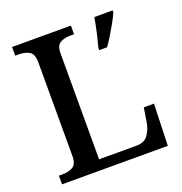

<svg xmlns="http://www.w3.org/2000/svg" viewBox="-129 -826 889 938"><g transform="rotate(-20 316.0 -357.0)"><path d="M35 0V-45H55Q85 -45 107.5 -57.5Q130 -70 130 -113V-600Q130 -644 107.5 -656.5Q85 -669 53 -669H35V-714H341V-669H323Q291 -669 269 -657Q247 -645 247 -604V-53H441Q483 -53 502 -80Q521 -107 527 -142L539 -217H592L585 0ZM430 -567Q439 -599 448 -639Q457 -679 463 -714H558V-704Q549 -683 534 -656Q519 -629 502.5 -602Q486 -575 471 -554H430Z"/></g></svg>

Font: Noto Serif Lao Medium
Style: Regular
Weight: 500
Designer: Monotype Design Team
Foundry: Monotype Imaging Inc.
Version: Version 2.003; ttfautohint (v1.8.4.7-5d5b)